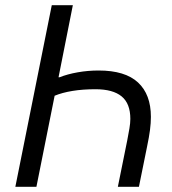

<svg xmlns="http://www.w3.org/2000/svg" viewBox="-20 -718 662 738"><path d="M39 0 179 -698H260L205 -421H209Q239 -433 278.5 -440Q318 -447 359 -447Q461 -447 510.5 -401Q560 -355 560 -269Q560 -245 556.5 -218Q553 -191 545 -153L514 0H433L469 -178Q474 -204 477.5 -224.5Q481 -245 481 -261Q481 -320 447.5 -347.5Q414 -375 347 -375Q298 -375 258.5 -368.5Q219 -362 190 -350L120 0Z"/></svg>

Font: IBM Plex Sans
Style: Italic
Weight: 400
Italic angle: -11.31°
Designer: Mike Abbink, Paul van der Laan, Pieter van Rosmalen
Foundry: Bold Monday
Version: Version 3.201